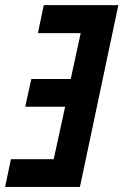

<svg xmlns="http://www.w3.org/2000/svg" viewBox="-41 -734 485 754"><path d="M-21 0 2 -108.9H169.9L214.8 -314.9H58.1L82 -423.8H236.8L275.9 -604H107.9L130.9 -713.9H423.8L272.9 0Z"/></svg>

Font: Open Sans Condensed
Style: Bold Italic
Weight: 700
Width: 3
Italic angle: -12°
Designer: Monotype Design Team
Foundry: Monotype Imaging Inc.
Version: Version 3.003; ttfautohint (v1.8.4)